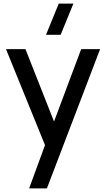

<svg xmlns="http://www.w3.org/2000/svg" viewBox="-20 -815 588 1075"><path d="M319.5 -620H237.5L309 -795H391ZM143 240 232 -2.5 13.5 -540H122.5L282.5 -134.5L434.5 -540H540.5L242.5 240Z"/></svg>

Font: Vela Sans SemBd
Style: Regular
Weight: 600
Designer: Principal design: Mikhail Sharanda - project Manrope.
Design modification: Ravid Balaliev
Foundry: Mikhail Sharanda
Version: Version 1.001